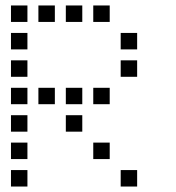

<svg xmlns="http://www.w3.org/2000/svg" viewBox="-20 -700 640 700"><path d="M21 -680Q20 -680 20 -680Q20 -680 20 -679V-621Q20 -620 20 -620Q20 -620 21 -620H79Q80 -620 80 -620Q80 -620 80 -621V-679Q80 -680 80 -680Q80 -680 79 -680ZM121 -680Q120 -680 120 -680Q120 -680 120 -679V-621Q120 -620 120 -620Q120 -620 121 -620H179Q180 -620 180 -620Q180 -620 180 -621V-679Q180 -680 180 -680Q180 -680 179 -680ZM221 -680Q220 -680 220 -680Q220 -680 220 -679V-621Q220 -620 220 -620Q220 -620 221 -620H279Q280 -620 280 -620Q280 -620 280 -621V-679Q280 -680 280 -680Q280 -680 279 -680ZM321 -680Q320 -680 320 -680Q320 -680 320 -679V-621Q320 -620 320 -620Q320 -620 321 -620H379Q380 -620 380 -620Q380 -620 380 -621V-679Q380 -680 380 -680Q380 -680 379 -680ZM21 -580Q20 -580 20 -580Q20 -580 20 -579V-521Q20 -520 20 -520Q20 -520 21 -520H79Q80 -520 80 -520Q80 -520 80 -521V-579Q80 -580 80 -580Q80 -580 79 -580ZM421 -580Q420 -580 420 -580Q420 -580 420 -579V-521Q420 -520 420 -520Q420 -520 421 -520H479Q480 -520 480 -520Q480 -520 480 -521V-579Q480 -580 480 -580Q480 -580 479 -580ZM21 -480Q20 -480 20 -480Q20 -480 20 -479V-421Q20 -420 20 -420Q20 -420 21 -420H79Q80 -420 80 -420Q80 -420 80 -421V-479Q80 -480 80 -480Q80 -480 79 -480ZM421 -480Q420 -480 420 -480Q420 -480 420 -479V-421Q420 -420 420 -420Q420 -420 421 -420H479Q480 -420 480 -420Q480 -420 480 -421V-479Q480 -480 480 -480Q480 -480 479 -480ZM21 -380Q20 -380 20 -380Q20 -380 20 -379V-321Q20 -320 20 -320Q20 -320 21 -320H79Q80 -320 80 -320Q80 -320 80 -321V-379Q80 -380 80 -380Q80 -380 79 -380ZM121 -380Q120 -380 120 -380Q120 -380 120 -379V-321Q120 -320 120 -320Q120 -320 121 -320H179Q180 -320 180 -320Q180 -320 180 -321V-379Q180 -380 180 -380Q180 -380 179 -380ZM221 -380Q220 -380 220 -380Q220 -380 220 -379V-321Q220 -320 220 -320Q220 -320 221 -320H279Q280 -320 280 -320Q280 -320 280 -321V-379Q280 -380 280 -380Q280 -380 279 -380ZM321 -380Q320 -380 320 -380Q320 -380 320 -379V-321Q320 -320 320 -320Q320 -320 321 -320H379Q380 -320 380 -320Q380 -320 380 -321V-379Q380 -380 380 -380Q380 -380 379 -380ZM21 -280Q20 -280 20 -280Q20 -280 20 -279V-221Q20 -220 20 -220Q20 -220 21 -220H79Q80 -220 80 -220Q80 -220 80 -221V-279Q80 -280 80 -280Q80 -280 79 -280ZM221 -280Q220 -280 220 -280Q220 -280 220 -279V-221Q220 -220 220 -220Q220 -220 221 -220H279Q280 -220 280 -220Q280 -220 280 -221V-279Q280 -280 280 -280Q280 -280 279 -280ZM21 -180Q20 -180 20 -180Q20 -180 20 -179V-121Q20 -120 20 -120Q20 -120 21 -120H79Q80 -120 80 -120Q80 -120 80 -121V-179Q80 -180 80 -180Q80 -180 79 -180ZM321 -180Q320 -180 320 -180Q320 -180 320 -179V-121Q320 -120 320 -120Q320 -120 321 -120H379Q380 -120 380 -120Q380 -120 380 -121V-179Q380 -180 380 -180Q380 -180 379 -180ZM21 -80Q20 -80 20 -80Q20 -80 20 -79V-21Q20 -20 20 -20Q20 -20 21 -20H79Q80 -20 80 -20Q80 -20 80 -21V-79Q80 -80 80 -80Q80 -80 79 -80ZM421 -80Q420 -80 420 -80Q420 -80 420 -79V-21Q420 -20 420 -20Q420 -20 421 -20H479Q480 -20 480 -20Q480 -20 480 -21V-79Q480 -80 480 -80Q480 -80 479 -80Z"/></svg>

Font: Doto Medium
Style: Regular
Weight: 500
Monospace: yes
Version: Version 1.000